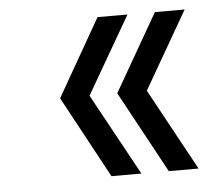

<svg xmlns="http://www.w3.org/2000/svg" viewBox="-39 -523 578 505"><g transform="rotate(-5 250.0 -270.0)"><path d="M235.8 -480H314.9L196.8 -275.9L314.9 -60.1H235.8L119.1 -275.9ZM387.2 -480H465.8L348.1 -275.9L465.8 -60.1H387.2L270 -275.9Z"/></g></svg>

Font: BIZ UDMincho
Style: Bold
Weight: 700
Monospace: yes
Designer: TypeBank Co., Ltd.
Foundry: Morisawa Inc.
Version: Version 1.06